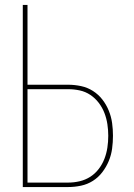

<svg xmlns="http://www.w3.org/2000/svg" viewBox="-20 -755 540 775"><path d="M72 0V-735H91V-413H255Q281 -413 307 -407.5Q333 -402 355 -388Q377 -374 393 -353.5Q409 -333 419 -308.5Q429 -284 432.5 -258.5Q436 -233 436 -207Q436 -181 432.5 -155Q429 -129 419 -105Q409 -81 393 -60Q377 -39 355 -25Q333 -11 307 -5.5Q281 0 255 0ZM91 -18H255Q279 -18 302 -23.5Q325 -29 344.5 -41.5Q364 -54 378.5 -73Q393 -92 401.5 -114Q410 -136 413.5 -159.5Q417 -183 417 -207Q417 -230 413.5 -253.5Q410 -277 401.5 -299Q393 -321 378.5 -340Q364 -359 344.5 -372Q325 -385 302 -390Q279 -395 255 -395H91Z"/></svg>

Font: Zed Mono Thin
Style: Regular
Weight: 100
Monospace: yes
Designer: Belleve Invis
Foundry: Belleve Invis
Version: Version 1.0.0; ttfautohint (v1.8.4)